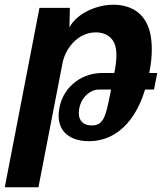

<svg xmlns="http://www.w3.org/2000/svg" viewBox="-68 -580 690 808"><path d="M-47.9 208H93.8L194.8 -313C202.1 -351.6 223.1 -386.7 249 -409.7C270.5 -428.7 299.8 -443.8 335.4 -443.8C378.9 -443.8 407.2 -421.4 417 -387.7C420.4 -376 421.9 -363.3 421.9 -348.1C421.9 -323.7 418 -297.9 413.1 -272.9H363.3C323.2 -272.9 283.7 -261.2 251 -236.8C217.8 -212.4 190.9 -175.3 181.6 -124C179.7 -113.3 178.7 -103 178.7 -93.3C178.7 -64.5 187.5 -40.5 203.6 -22.9C224.1 -0.5 258.3 14.2 306.2 14.2C348.6 14.2 394 2.4 436 -30.8C478 -64 516.6 -117.7 542.5 -203.1H580.1L593.8 -272.9H560.1C567.4 -309.6 570.8 -340.8 570.8 -371.6C570.8 -397.5 568.4 -423.3 563 -444.8C552.2 -487.3 530.8 -516.1 503.9 -534.2C477.1 -552.2 442.9 -560.1 409.7 -560.1C374.5 -560.1 336.4 -551.3 303.2 -535.2C269.5 -519 240.2 -494.6 224.1 -464.8L226.1 -546.9H98.1ZM318.8 -52.2C294.9 -52.2 279.8 -60.5 271.5 -73.7C266.1 -82.5 263.7 -92.3 263.7 -105C263.7 -110.4 264.2 -117.2 265.6 -124C271 -150.4 282.7 -169.4 299.3 -183.6C313 -195.3 329.1 -203.1 349.6 -203.1H399.4L396.5 -188.5C386.2 -136.7 379.4 -103.5 368.2 -82C356.4 -59.6 340.8 -52.2 318.8 -52.2Z"/></svg>

Font: Hack
Style: Bold Oblique
Weight: 700
Italic angle: -12°
Monospace: yes
Designer: Christopher Simpkins
Foundry: Christopher Simpkins
Version: Version 2.010